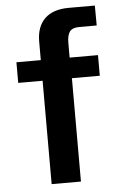

<svg xmlns="http://www.w3.org/2000/svg" viewBox="-53 -778 510 816"><g transform="rotate(-5 202.0 -370.0)"><path d="M378 -441H259V0H134V-441H30V-529H134V-608Q134 -671.5 169.2 -705.8Q204.5 -740 271.5 -740H383L383.5 -655H309.5Q280 -655 268.5 -640Q257 -625 257 -590.5V-529H378Z"/></g></svg>

Font: 1883 Sans SemiBold
Style: Regular
Weight: 600
Designer: 1883 Sans project is a fork of Public Sans.
Version: Version 1.009